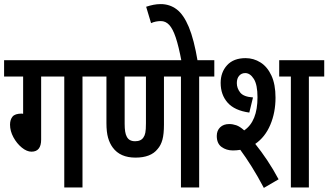

<svg xmlns="http://www.w3.org/2000/svg" viewBox="-20 -916 1604 938"><path d="M181 -542V-234Q181 -175 134 -175Q111 -175 86.5 -195Q62 -215 45.5 -245.5Q29 -276 29 -307Q29 -331 41 -346Q53 -361 86 -361L93 -360V-542H0V-622H457V-542H383V0H294V-542Z M953 -542V0H864V-542H781V-307Q781 -261 773.5 -233.5Q766 -206 750 -188Q717 -146 642 -146Q567 -146 531 -195Q516 -215 508 -243Q500 -271 500 -315V-542H445V-622H1027V-542ZM640 -226Q669 -226 681 -245Q687 -253 690 -267.5Q693 -282 693 -314V-542H589V-311Q589 -267 599 -249Q610 -226 640 -226Z M867 -615Q853 -690 838.5 -733Q824 -776 806.5 -794.5Q789 -813 766 -813Q740 -813 718 -803L694 -883Q712 -889 729.5 -892.5Q747 -896 765 -896Q809 -896 843 -870.5Q877 -845 902.5 -784Q928 -723 946 -615Z M1118 -181Q1086 -181 1062.5 -198Q1039 -215 1039 -252Q1039 -278 1055.5 -294Q1072 -310 1100 -310Q1117 -310 1134.5 -304Q1152 -298 1173 -279Q1238 -323 1238 -441Q1238 -502 1220 -530.5Q1202 -559 1178 -559Q1160 -559 1148.5 -546Q1137 -533 1137 -510Q1137 -485 1153.5 -464Q1170 -443 1216 -440L1198 -366Q1126 -376 1092 -414.5Q1058 -453 1058 -511Q1058 -563 1089.5 -597.5Q1121 -632 1180 -632Q1219 -632 1252.5 -611Q1286 -590 1306 -547Q1326 -504 1326 -439Q1326 -366 1300.5 -306Q1275 -246 1227 -213Q1256 -177 1285.5 -133Q1315 -89 1341 -40L1269 2Q1239 -55 1209.5 -102Q1180 -149 1154 -184Q1136 -181 1118 -181ZM1489 -542V0H1401V-542H1344V-622H1564V-542Z"/></svg>

Font: Noto Sans ExtraCondensed Medium
Style: Regular
Weight: 500
Width: 2
Designer: Monotype Design Team
Foundry: Monotype Imaging Inc.
Version: Version 2.013; ttfautohint (v1.8.4.7-5d5b)